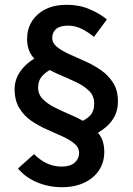

<svg xmlns="http://www.w3.org/2000/svg" viewBox="-20 -707 553 801"><path d="M238 74Q184 74 135.5 54Q87 34 55 -4L122 -64Q147 -39 175.5 -25.5Q204 -12 238 -12Q273 -12 291.5 -28.5Q310 -45 310 -68Q310 -92 290.5 -108Q271 -124 240.5 -138Q210 -152 175.5 -167Q141 -182 110.5 -203Q80 -224 60.5 -256Q41 -288 41 -335Q41 -382 73 -420Q105 -458 154 -477L210 -426Q177 -412 158 -392Q139 -372 139 -342Q139 -313 159 -293Q179 -273 210.5 -257.5Q242 -242 277 -227Q312 -212 343.5 -192.5Q375 -173 395 -145Q415 -117 415 -73Q415 -31 394 2Q373 35 333 54.5Q293 74 238 74ZM363 -139 299 -191Q336 -205 354.5 -223.5Q373 -242 373 -275Q373 -306 353 -326.5Q333 -347 301 -362.5Q269 -378 233.5 -393Q198 -408 166 -427Q134 -446 113.5 -474Q93 -502 93 -545Q93 -585 112.5 -617Q132 -649 169 -668Q206 -687 259 -687Q311 -687 354 -668.5Q397 -650 426 -626L372 -553Q348 -573 321 -586.5Q294 -600 264 -600Q230 -600 214 -586Q198 -572 198 -549Q198 -527 218 -511Q238 -495 269 -481Q300 -467 335 -451.5Q370 -436 401 -414.5Q432 -393 452 -361.5Q472 -330 472 -284Q472 -249 458.5 -222.5Q445 -196 421 -176Q397 -156 363 -139Z"/></svg>

Font: Mada SemiBold
Style: Regular
Weight: 600
Designer: Khaled Hosny
Version: Version 1.5